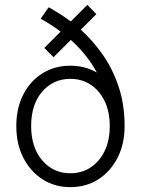

<svg xmlns="http://www.w3.org/2000/svg" viewBox="-20 -758 579 789"><path d="M269 11Q205 11 155 -21Q105 -53 76 -109.5Q47 -166 47 -240Q47 -314 76 -370Q105 -426 155 -457Q205 -488 269 -488Q329 -488 378 -460Q338 -534 271 -594L200 -523L162 -561L229 -628Q191 -657 147 -681L180 -728Q202 -716 225 -701.5Q248 -687 271 -670L339 -738L376 -700L312 -636Q360 -593 401 -535Q442 -477 467 -403.5Q492 -330 492 -240Q492 -166 463 -109.5Q434 -53 384 -21Q334 11 269 11ZM269 -46Q316 -46 352.5 -70Q389 -94 410 -137.5Q431 -181 431 -240Q431 -299 410 -342.5Q389 -386 352.5 -410Q316 -434 269 -434Q199 -434 153.5 -381.5Q108 -329 108 -240Q108 -152 153.5 -99Q199 -46 269 -46Z"/></svg>

Font: Zen Kaku Gothic Antique
Style: Regular
Weight: 400
Designer: Yoshimichi Ohira
Foundry: Positype
Version: Version 1.001